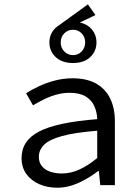

<svg xmlns="http://www.w3.org/2000/svg" viewBox="-20 -863 640 895"><path d="M287.7 -727.2 249.8 -741.4 389.8 -842.7 424.9 -792.8ZM246.3 12Q200.7 12 163.1 -4.4Q125.5 -20.9 103 -51.8Q80.5 -82.7 80.5 -126.2Q80.5 -207.7 162.8 -250.3Q245.1 -292.9 433.2 -307.6Q432.1 -340.7 419.5 -368.7Q406.8 -396.6 379.1 -413.5Q351.3 -430.4 304.3 -430.4Q272.6 -430.4 242.1 -421.7Q211.5 -413.1 184.2 -399.5Q156.8 -385.9 133.8 -371.9L101.6 -428.3Q126.3 -444.2 160.6 -460.5Q194.8 -476.8 235.2 -487.4Q275.5 -498.1 318.1 -498.1Q384.7 -498.1 428.3 -473.3Q472 -448.5 493.7 -403.6Q515.5 -358.7 515.5 -298.2V0H447.5L440.6 -65.9H437.8Q397.7 -34.5 347.7 -11.2Q297.8 12 246.3 12ZM268.2 -54.3Q309.6 -54.3 350.6 -73Q391.7 -91.8 433.2 -126.4V-253.6Q329.2 -245.3 269.7 -229Q210.1 -212.7 185.6 -188.4Q161.1 -164.2 161.1 -132Q161.1 -104.6 176.3 -87.2Q191.4 -69.9 215.8 -62.1Q240.1 -54.3 268.2 -54.3ZM320 -569.3Q269 -569.3 239.6 -597Q210.3 -624.7 210.3 -665.2Q210.3 -706 239.6 -733.5Q269 -761 320 -761Q372 -761 400.9 -733.5Q429.7 -706 429.7 -665.2Q429.7 -624.7 400.9 -597Q372 -569.3 320 -569.3ZM320 -606Q344.2 -606 360.6 -623.2Q377 -640.5 377 -665.2Q377 -690.8 360.6 -707.6Q344.2 -724.3 320 -724.3Q296.4 -724.3 279.7 -707.6Q263 -690.8 263 -665.2Q263 -640.5 279.7 -623.2Q296.4 -606 320 -606Z"/></svg>

Font: Source Code Pro ExtraLight
Style: Regular
Weight: 200
Monospace: yes
Designer: Paul D. Hunt, Teo Tuominen
Foundry: Adobe
Version: Version 1.026;hotconv 1.1.0;makeotfexe 2.6.0